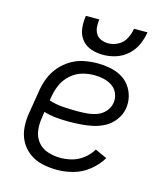

<svg xmlns="http://www.w3.org/2000/svg" viewBox="-112 -830 800 924"><g transform="rotate(15 288.0 -368.0)"><path d="M258 8Q299 8 340 -3.5Q381 -15 416 -43Q451 -71 473 -108L414 -135Q398 -108 372.5 -88Q347 -68 317.5 -60Q288 -52 259 -52Q226 -52 195.5 -62Q165 -72 145.5 -96Q126 -120 122 -152.5Q118 -185 124 -218L128 -246Q158 -237 188.5 -234Q219 -231 250 -231Q280 -231 310.5 -233Q341 -235 371.5 -241.5Q402 -248 430.5 -263.5Q459 -279 478.5 -306Q498 -333 503 -363Q508 -394 500.5 -423.5Q493 -453 475.5 -476Q458 -499 432 -513Q406 -527 376 -532.5Q346 -538 315 -538Q282 -538 248.5 -531.5Q215 -525 184.5 -507Q154 -489 130.5 -461.5Q107 -434 94.5 -402Q82 -370 77 -337L59 -227Q52 -189 54.5 -151.5Q57 -114 73.5 -82.5Q90 -51 119 -29.5Q148 -8 184 0Q220 8 258 8ZM280 -290Q244 -290 208 -292.5Q172 -295 138 -306L142 -328Q147 -358 160 -387Q173 -416 198 -438.5Q223 -461 253.5 -470Q284 -479 314 -479Q339 -479 362.5 -473.5Q386 -468 405 -455Q424 -442 433 -419.5Q442 -397 438 -373Q434 -349 416.5 -329.5Q399 -310 375 -302Q351 -294 327.5 -292Q304 -290 280 -290ZM328 -584Q360 -584 392 -594Q424 -604 450 -627.5Q476 -651 489.5 -681.5Q503 -712 508 -744H441Q437 -719 424.5 -694.5Q412 -670 388 -657Q364 -644 338 -644Q320 -644 303 -651Q286 -658 277 -673Q268 -688 266.5 -706.5Q265 -725 268 -744H201Q196 -713 199.5 -682Q203 -651 221 -627.5Q239 -604 268 -594Q297 -584 328 -584Z"/></g></svg>

Font: Iosevka Sparkle Light
Style: Italic
Weight: 300
Italic angle: -9°
Designer: Belleve Invis
Foundry: Belleve Invis
Version: Version 4.5.0; ttfautohint (v1.8.3)